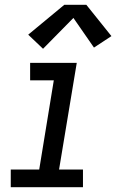

<svg xmlns="http://www.w3.org/2000/svg" viewBox="-20 -783 490 803"><path d="M25 0V-74H144L205 -447H106V-520H301L227 -74H327V0ZM160 -579 98 -638 249 -763H341L446 -632L373 -584L287 -708Z"/></svg>

Font: Zed Sans Extended
Style: Italic
Weight: 400
Width: 7
Italic angle: -9°
Designer: Belleve Invis
Foundry: Belleve Invis
Version: Version 1.0.0; ttfautohint (v1.8.4)